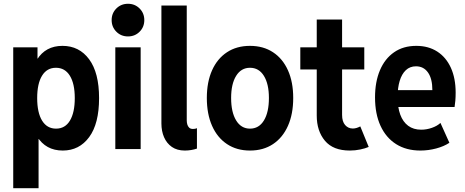

<svg xmlns="http://www.w3.org/2000/svg" viewBox="-20 -781 2437 1006"><path d="M49.3 205.1V-532.9H176.5V-474.3H192.8L171.9 -411.6V-116L202.8 -52.8H182.1V205.1ZM308.9 7.8Q219.5 7.8 174.2 -66.2Q129 -140.2 129 -268.5Q129 -395.9 173.7 -468.3Q218.5 -540.7 307.3 -540.7Q395.1 -540.7 447.1 -470.3Q499.1 -400 499.1 -266.9Q499.1 -132.9 447.2 -62.6Q395.3 7.8 308.9 7.8ZM273.5 -107Q321.3 -107 346.5 -149.2Q371.8 -191.5 371.8 -266.9Q371.8 -342.8 346 -384.3Q320.3 -425.9 272.9 -425.9Q225.9 -425.9 200.4 -384.5Q174.8 -343 174.8 -267.4Q174.8 -190.6 200.6 -148.8Q226.5 -107 273.5 -107Z M584.2 0V-532.9H717V0ZM650.6 -590.1Q614.3 -590.1 589.7 -614.8Q565 -639.5 565 -675.7Q565 -711.9 589.7 -736.6Q614.4 -761.2 650.6 -761.2Q686.8 -761.2 711.5 -736.5Q736.1 -711.8 736.1 -675.6Q736.1 -639.4 711.5 -614.8Q686.8 -590.1 650.6 -590.1Z M948.6 7.8Q907.9 7.8 880.6 -11.1Q853.4 -30.1 839.5 -62.2Q825.7 -94.2 825.7 -134.2V-752H958.5V-149.9Q958.5 -139.3 961.3 -129.2Q964.1 -119 971.1 -112.2Q978.1 -105.3 991.1 -105.3Q1003.2 -105.3 1011.9 -109.3V-2.5Q998.7 2.1 982 5Q965.2 7.8 948.6 7.8Z M1289.9 7.8Q1220.2 7.8 1169.5 -26Q1118.7 -59.7 1091.2 -121.6Q1063.7 -183.5 1063.7 -267.7Q1063.7 -351.5 1091.2 -412.8Q1118.7 -474.1 1169.5 -507.4Q1220.2 -540.7 1289.9 -540.7Q1359.7 -540.7 1410.5 -507.2Q1461.3 -473.8 1488.8 -412.5Q1516.3 -351.2 1516.3 -267.7Q1516.3 -183.6 1488.8 -121.7Q1461.3 -59.8 1410.5 -26Q1359.7 7.8 1289.9 7.8ZM1289.9 -107Q1336.7 -107 1362.8 -149.8Q1389 -192.6 1389 -267.7Q1389 -341 1362.8 -383.4Q1336.7 -425.9 1289.9 -425.9Q1243.5 -425.9 1217.3 -383.6Q1191 -341.3 1191 -267.7Q1191 -193 1217.3 -150Q1243.5 -107 1289.9 -107Z M1812.8 7.8Q1725.4 7.8 1682.5 -43.5Q1639.6 -94.8 1639.6 -175.4V-678.5H1772.4V-178.8Q1772.4 -144 1788.4 -125.8Q1804.4 -107.6 1828.8 -107.6Q1838.9 -107.6 1849 -110.8Q1859.1 -114.1 1867.8 -118.7L1911.9 -11.1Q1893.3 -3.2 1867.2 2.3Q1841 7.8 1812.8 7.8ZM1553.5 -416.9V-532.9H1888.7V-416.9Z M2182.6 7.8Q2108.8 7.8 2055.6 -25.8Q2002.4 -59.4 1973.7 -121.9Q1945 -184.3 1945 -270.8Q1945 -352.1 1970.7 -412.8Q1996.4 -473.6 2044.8 -507.1Q2093.1 -540.7 2161.2 -540.7Q2224.8 -540.7 2271.1 -510.8Q2317.3 -481 2342.4 -425.9Q2367.4 -370.8 2367.4 -295.3Q2367.4 -273.6 2365.8 -253.5Q2364.1 -233.4 2361.8 -220.5H2049.5V-308.8H2245.4Q2245.4 -368.7 2222.5 -401.1Q2199.6 -433.6 2159.6 -433.6Q2127.9 -433.6 2106.4 -413.3Q2084.9 -393 2074.1 -356.8Q2063.2 -320.5 2063.2 -272.2Q2063.2 -218.5 2077.2 -180.4Q2091.3 -142.3 2118.8 -121.9Q2146.3 -101.5 2186.9 -101.5Q2215.4 -101.5 2243.2 -111.3Q2271 -121.1 2287.8 -136.9L2334.6 -32.9Q2306.3 -14 2265.5 -3.1Q2224.6 7.8 2182.6 7.8Z"/></svg>

Font: Reddit Sans Condensed
Style: Regular
Weight: 400
Designer: Stephen Hutchings
Foundry: Reddit
Version: Version 1.014